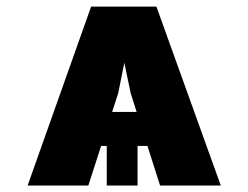

<svg xmlns="http://www.w3.org/2000/svg" viewBox="-20 -573 766 593"><path d="M474.4 0 435.4 -122.2H404.8V0H309.7V-122.2H292.3L252.8 0H65.3L261.4 -552.6H463.1L661.9 0ZM345.2 -285.5 326.3 -227.3H402L383.5 -285.5L364 -379.3Z"/></svg>

Font: Inter UI Black
Style: Regular
Weight: 900
Designer: Rasmus Andersson
Foundry: rsms
Version: 3.2;8d6f07862